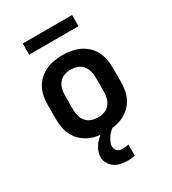

<svg xmlns="http://www.w3.org/2000/svg" viewBox="-220 -824 1041 1163"><g transform="rotate(-30 300.0 -242.5)"><path d="M300 8Q270 8 240.5 3Q211 -2 184 -14.5Q157 -27 134.5 -47.5Q112 -68 98 -94.5Q84 -121 78.5 -150.5Q73 -180 73 -210V-310Q73 -340 78.5 -369.5Q84 -399 98 -425.5Q112 -452 134.5 -472.5Q157 -493 184 -505.5Q211 -518 240.5 -523Q270 -528 300 -528Q330 -528 359.5 -523Q389 -518 416 -505.5Q443 -493 465.5 -472.5Q488 -452 502 -425.5Q516 -399 521.5 -369.5Q527 -340 527 -310V-210Q527 -180 521.5 -150.5Q516 -121 502 -94.5Q488 -68 465.5 -47.5Q443 -27 416 -14.5Q389 -2 359.5 3Q330 8 300 8ZM300 -93Q323 -93 345 -100.5Q367 -108 381.5 -125.5Q396 -143 402 -165Q408 -187 408 -210V-310Q408 -333 402 -355Q396 -377 381.5 -394.5Q367 -412 345 -419.5Q323 -427 300 -427Q277 -427 255 -419.5Q233 -412 218.5 -394.5Q204 -377 198 -355Q192 -333 192 -310V-210Q192 -187 198 -165Q204 -143 218.5 -125.5Q233 -108 255 -100.5Q277 -93 300 -93ZM323 224Q309 224 294 222Q279 220 265.5 216Q252 212 239.5 204.5Q227 197 217 186Q207 175 199.5 159.5Q192 144 192 134V123Q192 110 195 97.5Q198 85 203.5 73.5Q209 62 216 51.5Q223 41 231.5 31.5Q240 22 251 12Q262 2 270 -3L278 -8H353V0Q344 4 336 10.5Q328 17 321 24.5Q314 32 308.5 40Q303 48 298 57Q293 66 288.5 77Q284 88 284 95V103Q284 109 285.5 115Q287 121 290 126Q293 131 298 135Q303 139 308.5 141.5Q314 144 321 145Q328 146 332 146H337Q341 146 345.5 145.5Q350 145 354 144.5Q358 144 363 143.5Q368 143 371 142L376 141V219Q370 220 364.5 220.5Q359 221 353 222Q347 223 340 223.5Q333 224 330 224ZM128 -631V-709H473V-631Z"/></g></svg>

Font: R Plex Mono
Style: Bold
Weight: 700
Monospace: yes
Designer: Belleve Invis
Foundry: Belleve Invis
Version: Version 31.8.0